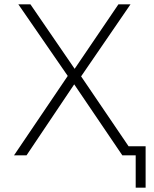

<svg xmlns="http://www.w3.org/2000/svg" viewBox="-20 -720 715 890"><path d="M294 -368 65 -700H121L326 -401L529 -700H585L356 -366L576 -42H655V150H609V0H547L324 -329L103 0H45Z"/></svg>

Font: PT Root UI Light
Style: Regular
Weight: 300
Designer: Vitaly Kuzmin
Foundry: ParaType Ltd.
Version: Version 2.000G